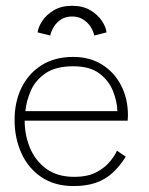

<svg xmlns="http://www.w3.org/2000/svg" viewBox="-20 -614 500 646"><path d="M63 -208Q63 -159.5 81 -116.2Q99 -73 136 -46Q173 -19 229.5 -19Q275 -19 304.2 -34.5Q333.5 -50 350.2 -70.8Q367 -91.5 373.5 -107L403 -87Q383 -54.5 358.5 -32.2Q334 -10 302.2 1Q270.5 12 228 12Q163.5 12 119 -18.2Q74.5 -48.5 51.8 -99.2Q29 -150 29 -210.5Q29 -270.5 52.2 -318.5Q75.5 -366.5 119.8 -394.5Q164 -422.5 226.5 -422.5Q282 -422.5 323.2 -396.8Q364.5 -371 387.5 -326.5Q410.5 -282 410.5 -225Q410.5 -220.5 410 -216.2Q409.5 -212 409.5 -208ZM375 -240Q374 -272.5 360.2 -307.5Q346.5 -342.5 314.5 -366.8Q282.5 -391 226.5 -391Q167.5 -391 133.2 -367.5Q99 -344 83.8 -309Q68.5 -274 65.5 -240ZM149 -494.5 106.5 -505Q108.5 -522.5 122.2 -543.5Q136 -564.5 161.2 -579.5Q186.5 -594.5 222.5 -594.5Q258.5 -594.5 283.5 -579.8Q308.5 -565 322.5 -544.2Q336.5 -523.5 338.5 -505L297 -494.5Q294.5 -508.5 285.2 -523.2Q276 -538 260.2 -548.2Q244.5 -558.5 222.5 -558.5Q200.5 -558.5 185 -548.2Q169.5 -538 160.8 -523.2Q152 -508.5 149 -494.5Z"/></svg>

Font: League Spartan Thin
Style: Regular
Weight: 100
Foundry: The League of Moveable Type
Version: Version 2.002